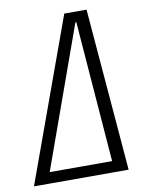

<svg xmlns="http://www.w3.org/2000/svg" viewBox="-110 -757 615 815"><g transform="rotate(-10 197.0 -350.0)"><path d="M224 -700H320L378 0H319L268 -655H264L29 0H-30ZM35 -48H326L319 0H29Z"/></g></svg>

Font: Pathway Extreme Condensed Thin
Style: Italic
Weight: 250
Width: 3
Italic angle: -8°
Version: Version 1.001;gftools[0.9.26]